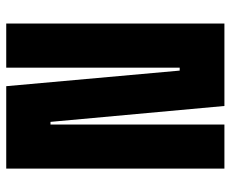

<svg xmlns="http://www.w3.org/2000/svg" viewBox="-82 -658 740 616"><g transform="rotate(-90 288.0 -350.0)"><path d="M55 0V-700H319.5L369.5 -143.5H379V-700H520.5V0H256L205 -558H196.5V0Z"/></g></svg>

Font: Tourney Condensed Black
Style: Regular
Weight: 900
Width: 3
Designer: Tyler Finck
Foundry: Etcetera Type Co
Version: Version 1.010; ttfautohint (v1.8.3)